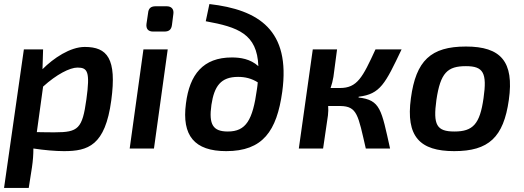

<svg xmlns="http://www.w3.org/2000/svg" viewBox="-20 -734 2588 949"><path d="M399 -502C327 -502 245 -447 190 -392L193 -490H98L0 195H122L138 93C143 59 145 30 145 0C197 8 254 13 296 13C415 13 500 -14 530 -238C558 -445 510 -502 399 -502ZM407 -243C387 -98 367 -80 251 -80C233 -80 201 -80 162 -81L193 -306C259 -366 325 -400 363 -400C413 -400 426 -380 407 -243Z M804 -703H749C725 -703 714 -692 712 -670L704 -616C701 -591 713 -578 737 -578H792C816 -578 827 -588 830 -611L837 -666C840 -688 828 -703 804 -703ZM809 -490H689L621 0H741Z M1015 -714 997 -629C1156 -600 1251 -567 1257 -407C1217 -443 1168 -450 1126 -450C984 -450 917 -366 899 -222C878 -64 941 13 1098 13C1279 13 1348 -86 1375 -280C1417 -585 1259 -686 1015 -714ZM1106 -84C1033 -84 1011 -118 1025 -216C1039 -308 1071 -354 1157 -354C1192 -354 1224 -346 1254 -327C1253 -316 1252 -305 1250 -293C1229 -140 1196 -84 1106 -84Z M1752 -252 1753 -256C1860 -269 1884 -320 1965 -490H1836C1772 -351 1746 -299 1660 -299H1614C1620 -317 1625 -335 1628 -354L1646 -490H1526L1457 0H1577L1601 -164C1603 -181 1603 -196 1602 -210H1662C1746 -209 1750 -165 1788 0H1908C1865 -192 1861 -240 1752 -252Z M2283 -504C2109 -504 2036 -434 2011 -249C1985 -59 2055 13 2225 13C2395 13 2469 -55 2495 -240C2522 -430 2455 -504 2283 -504ZM2283 -407C2369 -407 2388 -374 2370 -249C2352 -121 2318 -84 2226 -84C2138 -84 2120 -117 2137 -240C2157 -375 2192 -407 2283 -407Z"/></svg>

Font: Exo 2 Semi Bold
Style: Italic
Weight: 600
Italic angle: -8°
Designer: Natanael Gama
Version: Version 1.001;PS 001.001;hotconv 1.0.88;makeotf.lib2.5.64775